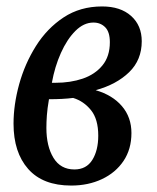

<svg xmlns="http://www.w3.org/2000/svg" viewBox="-20 -566 486 596"><path d="M201 10Q113 10 67.5 -41.5Q22 -93 22 -182Q22 -241 39.5 -304.5Q57 -368 91.5 -423Q126 -478 177.5 -512Q229 -546 297 -546Q354 -546 387 -516.5Q420 -487 420 -438Q420 -380 381 -342Q342 -304 277 -286Q329 -271 358.5 -236.5Q388 -202 388 -153Q388 -103 363.5 -66.5Q339 -30 296.5 -10Q254 10 201 10ZM270 -496Q240 -496 214 -470Q188 -444 169 -401.5Q150 -359 141 -309H152Q199 -309 237 -322Q275 -335 298 -363Q321 -391 321 -435Q321 -467 306.5 -481.5Q292 -496 270 -496ZM211 -40Q248 -40 266.5 -69.5Q285 -99 285 -145Q285 -196 262.5 -224Q240 -252 207 -262Q191 -260 172.5 -259Q154 -258 132 -258Q127 -229 125.5 -208Q124 -187 124 -169Q124 -112 146 -76Q168 -40 211 -40Z"/></svg>

Font: Noto Serif ExtraCondensed Medium
Style: Italic
Weight: 500
Width: 2
Italic angle: -12°
Designer: Monotype Design Team
Foundry: Monotype Imaging Inc.
Version: Version 2.013; ttfautohint (v1.8.4.7-5d5b)